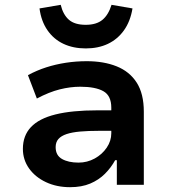

<svg xmlns="http://www.w3.org/2000/svg" viewBox="-20 -767 707 797"><path d="M271 10Q215 10 170.5 -11Q126 -32 100.5 -68Q75 -104 75 -149Q75 -204 108.5 -239.5Q142 -275 210.5 -292Q279 -309 384 -309H461V-224H393Q347 -224 313 -221Q279 -218 256.5 -210.5Q234 -203 222.5 -190Q211 -177 211 -156Q211 -122 237.5 -107Q264 -92 306 -92Q342 -92 373 -109Q404 -126 423 -154Q442 -182 442 -214V-320Q442 -370 409 -388.5Q376 -407 313 -407Q272 -407 228 -396Q184 -385 133 -358L96 -455Q133 -475 172 -487.5Q211 -500 253.5 -506.5Q296 -513 340 -513Q411 -513 464.5 -491.5Q518 -470 547.5 -424Q577 -378 577 -303V0H465V-102H458Q441 -71 415.5 -45.5Q390 -20 354.5 -5Q319 10 271 10ZM336 -566Q284 -566 243.5 -585Q203 -604 177 -641.5Q151 -679 144 -732L232 -747Q242 -706 266 -685Q290 -664 336 -664Q380 -664 405 -684.5Q430 -705 443 -747L530 -732Q521 -678 494.5 -641Q468 -604 428 -585Q388 -566 336 -566Z"/></svg>

Font: Nunito Sans 6pt
Style: Bold
Weight: 700
Version: Version 3.101;gftools[0.9.27]